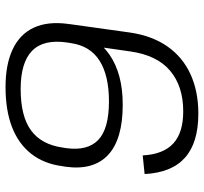

<svg xmlns="http://www.w3.org/2000/svg" viewBox="-42 -706 754 711"><g transform="rotate(90 335.5 -350.0)"><path d="M100 -454Q112 -536 151.5 -592.5Q191 -649 254.5 -678Q318 -707 400 -707Q508 -707 563.5 -657.5Q619 -608 624 -508L555 -501Q551 -577 511 -614Q471 -651 392 -651Q299 -651 241.5 -602.5Q184 -554 170 -455L137 -225H68ZM302 7Q218 7 162 -19.5Q106 -46 82 -97.5Q58 -149 68 -224L97 -236Q111 -329 182 -378Q253 -427 367 -427Q495 -427 553 -373Q611 -319 597 -216L595 -204Q586 -135 549 -88Q512 -41 450 -17Q388 7 302 7ZM309 -49Q410 -49 462.5 -87.5Q515 -126 526 -205L528 -217Q539 -297 497.5 -336.5Q456 -376 355 -376Q259 -376 204 -341Q149 -306 139 -234L137 -222Q124 -134 167.5 -91.5Q211 -49 309 -49Z"/></g></svg>

Font: Pathway Extreme 28pt Light
Style: Italic
Weight: 300
Italic angle: -8°
Designer: Eduardo Rodriguez Tunni
Foundry: Eduardo Rodriguez Tunni
Version: Version 1.001;gftools[0.9.26]